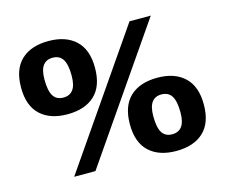

<svg xmlns="http://www.w3.org/2000/svg" viewBox="-102 -854 1170 999"><g transform="rotate(-15 483.0 -354.5)"><path d="M182 0 669.5 -707H784L296.5 0ZM233.5 -323Q140.5 -323 87.8 -372.2Q35 -421.5 35 -519Q35 -618 87.8 -667.5Q140.5 -717 235 -717Q328 -717 380.8 -667.5Q433.5 -618 433.5 -520.5Q433.5 -421.5 380.8 -372.2Q328 -323 233.5 -323ZM235.5 -412.5Q269.5 -412.5 287.5 -436.5Q305.5 -460.5 305.5 -512Q305.5 -572 288 -599.8Q270.5 -627.5 233 -627.5Q199 -627.5 181.2 -603.5Q163.5 -579.5 163.5 -528Q163.5 -468 180.8 -440.2Q198 -412.5 235.5 -412.5ZM731 8Q638 8 585.2 -41.2Q532.5 -90.5 532.5 -188Q532.5 -287 585.2 -336.5Q638 -386 732.5 -386Q825.5 -386 878.2 -336.5Q931 -287 931 -189.5Q931 -90.5 878.2 -41.2Q825.5 8 731 8ZM733 -81.5Q767 -81.5 785 -105.5Q803 -129.5 803 -181Q803 -241 785.5 -268.8Q768 -296.5 730.5 -296.5Q696.5 -296.5 678.8 -272.5Q661 -248.5 661 -197Q661 -137 678.2 -109.2Q695.5 -81.5 733 -81.5Z"/></g></svg>

Font: Newsreader Caption
Style: Bold
Weight: 700
Designer: Hugues Gentile
Foundry: Production Type
Version: Version 1.001